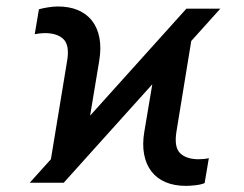

<svg xmlns="http://www.w3.org/2000/svg" viewBox="-20 -573 764 602"><path d="M73.2 0 564.5 -545.9H670.9L179.7 0ZM130.9 -21 190.4 -381.8Q198.7 -430.7 179.2 -450Q159.7 -469.2 120.6 -469.2Q113.8 -469.2 104.7 -468.3Q95.7 -467.3 88.9 -465.8L102.1 -543.9Q113.8 -547.4 130.9 -550Q147.9 -552.7 161.1 -552.7Q196.8 -552.7 223.9 -541.5Q251 -530.3 268.3 -508.3Q285.6 -486.3 291.7 -454.6Q297.9 -422.9 291 -381.8L246.1 -111.3ZM562.5 9.8Q526.9 9.8 499.5 -1.7Q472.2 -13.2 455.1 -35.2Q438 -57.1 431.9 -88.9Q425.8 -120.6 432.6 -160.6L478.5 -433.6L592.8 -524.9L533.2 -160.2Q525.4 -110.8 545.2 -92.3Q564.9 -73.7 603 -73.7Q609.9 -73.7 618.7 -74.5Q627.4 -75.2 634.8 -77.1L621.6 1Q610.4 5.9 593 7.8Q575.7 9.8 562.5 9.8Z"/></svg>

Font: Inter
Style: Italic
Weight: 400
Italic angle: -9.3988°
Designer: Rasmus Andersson
Foundry: rsms
Version: Version 4.001;git-66647c0bb